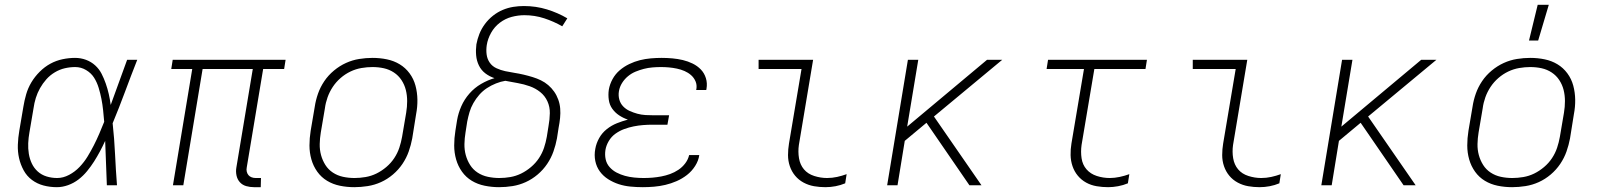

<svg xmlns="http://www.w3.org/2000/svg" viewBox="-20 -768 6640 796"><path d="M216 8Q187 8 160.5 1Q134 -6 112.5 -22Q91 -38 78 -62Q65 -86 59 -112.5Q53 -139 54 -168Q55 -197 60 -226L77 -326Q81 -351 88.5 -377Q96 -403 110 -426.5Q124 -450 144.5 -470.5Q165 -491 189 -504Q213 -517 239.5 -522.5Q266 -528 291 -528Q315 -528 336.5 -520Q358 -512 374.5 -497Q391 -482 401 -462.5Q411 -443 418.5 -421.5Q426 -400 431 -378Q436 -356 439 -333Q456 -380 473 -426.5Q490 -473 507 -520H549Q523 -454 498.5 -388Q474 -322 447 -257Q454 -193 457 -128.5Q460 -64 465 0H423Q421 -46 419.5 -92Q418 -138 416 -184Q406 -162 394.5 -140.5Q383 -119 370 -98.5Q357 -78 341 -58.5Q325 -39 305.5 -24Q286 -9 262.5 -0.5Q239 8 216 8ZM217 -30Q242 -30 266.5 -43Q291 -56 310 -76Q329 -96 343 -119Q357 -142 369 -165.5Q381 -189 391.5 -213.5Q402 -238 412 -263Q410 -287 407.5 -311Q405 -335 400.5 -358Q396 -381 389 -404Q382 -427 370 -446Q358 -465 337 -477.5Q316 -490 292 -490Q270 -490 248.5 -485Q227 -480 207 -468Q187 -456 172 -439Q157 -422 146 -402.5Q135 -383 128.5 -362Q122 -341 119 -319L102 -219Q98 -197 97 -174.5Q96 -152 99.5 -130.5Q103 -109 112 -90Q121 -71 136.5 -57Q152 -43 173 -36.5Q194 -30 217 -30Z M1033 8Q1016 8 1000.5 3.5Q985 -1 974.5 -12.5Q964 -24 960.5 -40.5Q957 -57 960 -74L1028 -482H820L740 0H697L777 -482H690L696 -520H1164L1158 -482H1071L1003 -74Q1001 -65 1003 -56.5Q1005 -48 1010 -42Q1015 -36 1023 -33Q1031 -30 1040 -30H1062L1061 8Z M1449 8Q1418 8 1389 2Q1360 -4 1336 -18.5Q1312 -33 1295.5 -56Q1279 -79 1271 -107Q1263 -135 1263 -165Q1263 -195 1268 -226L1285 -326Q1289 -353 1298.5 -380Q1308 -407 1324.5 -431.5Q1341 -456 1364.5 -475.5Q1388 -495 1414.5 -507Q1441 -519 1469 -523.5Q1497 -528 1524 -528Q1555 -528 1584 -522Q1613 -516 1637 -501.5Q1661 -487 1678 -464Q1695 -441 1702.5 -413Q1710 -385 1710.5 -355Q1711 -325 1705 -294L1689 -194Q1684 -167 1674.5 -140Q1665 -113 1648.5 -88.5Q1632 -64 1609 -44.5Q1586 -25 1559.5 -13Q1533 -1 1504.5 3.5Q1476 8 1449 8ZM1450 -30Q1472 -30 1495.5 -34Q1519 -38 1540.5 -48.5Q1562 -59 1581.5 -75.5Q1601 -92 1614.5 -112.5Q1628 -133 1635.5 -155.5Q1643 -178 1647 -201L1664 -301Q1668 -325 1668 -349Q1668 -373 1662.5 -395Q1657 -417 1644.5 -436Q1632 -455 1613 -467.5Q1594 -480 1571.5 -485Q1549 -490 1524 -490Q1502 -490 1478.5 -486Q1455 -482 1433 -471.5Q1411 -461 1392 -444.5Q1373 -428 1359.5 -407.5Q1346 -387 1338 -364.5Q1330 -342 1327 -319L1310 -219Q1306 -195 1305.5 -171Q1305 -147 1311 -125Q1317 -103 1329 -84Q1341 -65 1360 -52.5Q1379 -40 1402 -35Q1425 -30 1450 -30Z M2049 8Q2019 8 1989.5 2Q1960 -4 1936 -18.5Q1912 -33 1895.5 -56Q1879 -79 1871 -107Q1863 -135 1863 -165Q1863 -195 1868 -226L1875 -270Q1880 -299 1892.5 -327.5Q1905 -356 1926 -380Q1947 -404 1974.5 -420Q2002 -436 2030 -444Q2009 -451 1992 -464Q1975 -477 1965.5 -496.5Q1956 -516 1954 -538.5Q1952 -561 1955 -584Q1959 -606 1967.5 -627.5Q1976 -649 1990.5 -668.5Q2005 -688 2024 -703Q2043 -718 2064.5 -727Q2086 -736 2108 -739.5Q2130 -743 2152 -743Q2202 -743 2247.5 -729Q2293 -715 2332 -692L2311 -659Q2276 -679 2236.5 -692Q2197 -705 2154 -705Q2128 -705 2101.5 -698Q2075 -691 2052.5 -674Q2030 -657 2016 -632Q2002 -607 1998 -581Q1995 -561 1997.5 -542Q2000 -523 2010.5 -508Q2021 -493 2038.5 -485Q2056 -477 2074.5 -473Q2093 -469 2112.5 -466Q2132 -463 2151 -458.5Q2170 -454 2188 -448.5Q2206 -443 2222.5 -435Q2239 -427 2253 -415Q2267 -403 2277.5 -388Q2288 -373 2294.5 -355Q2301 -337 2302.5 -318Q2304 -299 2302 -279Q2300 -259 2296 -239L2289 -194Q2284 -167 2274.5 -140Q2265 -113 2248.5 -88.5Q2232 -64 2209 -44.5Q2186 -25 2159.5 -13Q2133 -1 2105 3.5Q2077 8 2049 8ZM2050 -30Q2073 -30 2096 -34Q2119 -38 2140.5 -48.5Q2162 -59 2181.5 -75.5Q2201 -92 2214.5 -112.5Q2228 -133 2235.5 -155.5Q2243 -178 2247 -201L2254 -245Q2259 -272 2259.5 -298.5Q2260 -325 2249.5 -348Q2239 -371 2219.5 -386.5Q2200 -402 2176 -410.5Q2152 -419 2126.5 -423.5Q2101 -428 2075 -433Q2056 -430 2036 -422Q2016 -414 1998.5 -402.5Q1981 -391 1967 -375Q1953 -359 1942.5 -340.5Q1932 -322 1926.5 -303Q1921 -284 1917 -264L1910 -219Q1906 -195 1905.5 -171Q1905 -147 1911 -125Q1917 -103 1929 -84Q1941 -65 1960 -52.5Q1979 -40 2002.5 -35Q2026 -30 2050 -30Z M2645 8Q2619 8 2593.5 5.5Q2568 3 2545 -4.5Q2522 -12 2501.5 -25Q2481 -38 2467 -57Q2453 -76 2448 -100.5Q2443 -125 2448 -151Q2452 -174 2464 -195.5Q2476 -217 2495.5 -232.5Q2515 -248 2537.5 -257Q2560 -266 2583 -272Q2563 -279 2546.5 -290Q2530 -301 2518.5 -317Q2507 -333 2504 -354Q2501 -375 2504 -396Q2508 -419 2519.5 -440Q2531 -461 2549 -476.5Q2567 -492 2589 -502.5Q2611 -513 2633 -518.5Q2655 -524 2678 -526Q2701 -528 2723 -528Q2745 -528 2767.5 -526Q2790 -524 2811 -519Q2832 -514 2851.5 -504.5Q2871 -495 2885.5 -480Q2900 -465 2906.5 -444Q2913 -423 2909 -400L2908 -395H2866L2867 -398Q2870 -416 2863.5 -431Q2857 -446 2845 -456.5Q2833 -467 2818 -473.5Q2803 -480 2786.5 -483.5Q2770 -487 2753.5 -488.5Q2737 -490 2720 -490Q2703 -490 2685 -488.5Q2667 -487 2649.5 -482.5Q2632 -478 2615 -471Q2598 -464 2583.5 -452Q2569 -440 2559 -424Q2549 -408 2546 -390Q2543 -372 2547.5 -355.5Q2552 -339 2563.5 -327Q2575 -315 2590.5 -308Q2606 -301 2622.5 -296.5Q2639 -292 2656.5 -291Q2674 -290 2692 -290H2754L2747 -251H2685Q2666 -251 2646.5 -249.5Q2627 -248 2607 -244Q2587 -240 2568 -233Q2549 -226 2532 -214Q2515 -202 2504 -183.5Q2493 -165 2490 -146Q2487 -126 2491 -107.5Q2495 -89 2507.5 -75Q2520 -61 2536.5 -52.5Q2553 -44 2571 -39Q2589 -34 2609 -32Q2629 -30 2648 -30Q2667 -30 2685 -31.5Q2703 -33 2721.5 -36.5Q2740 -40 2758 -46.5Q2776 -53 2792.5 -64Q2809 -75 2821 -91Q2833 -107 2837 -125H2879Q2876 -102 2862 -80Q2848 -58 2828 -42.5Q2808 -27 2785 -17Q2762 -7 2738.5 -1.5Q2715 4 2691.5 6Q2668 8 2645 8Z M3402 8Q3378 8 3355 4Q3332 0 3311.5 -11Q3291 -22 3276.5 -39.5Q3262 -57 3254.5 -79Q3247 -101 3247 -125Q3247 -149 3251 -173L3303 -482H3125V-520H3351L3292 -167Q3288 -139 3292.5 -112Q3297 -85 3313 -66Q3329 -47 3355.5 -38.5Q3382 -30 3409 -30Q3430 -30 3450.5 -34.5Q3471 -39 3490 -46L3484 -8Q3465 0 3444 4Q3423 8 3402 8Z M3999 0 3821 -259 3731 -184 3701 0H3658L3744 -520H3787L3741 -243L4072 -520H4135L3852 -285L4049 0Z M4574 8Q4550 8 4526.5 4Q4503 0 4483 -11Q4463 -22 4448.5 -39.5Q4434 -57 4426.5 -79Q4419 -101 4418.5 -125Q4418 -149 4422 -173L4474 -482H4319L4325 -520H4735L4729 -482H4517L4464 -167Q4460 -139 4464 -112Q4468 -85 4484.5 -66Q4501 -47 4527 -38.5Q4553 -30 4581 -30Q4601 -30 4622 -34.5Q4643 -39 4662 -46L4656 -8Q4637 0 4615.5 4Q4594 8 4574 8Z M5202 8Q5178 8 5155 4Q5132 0 5111.5 -11Q5091 -22 5076.5 -39.5Q5062 -57 5054.5 -79Q5047 -101 5047 -125Q5047 -149 5051 -173L5103 -482H4925V-520H5151L5092 -167Q5088 -139 5092.5 -112Q5097 -85 5113 -66Q5129 -47 5155.5 -38.5Q5182 -30 5209 -30Q5230 -30 5250.5 -34.5Q5271 -39 5290 -46L5284 -8Q5265 0 5244 4Q5223 8 5202 8Z M5799 0 5621 -259 5531 -184 5501 0H5458L5544 -520H5587L5541 -243L5872 -520H5935L5652 -285L5849 0Z M6249 8Q6218 8 6189 2Q6160 -4 6136 -18.5Q6112 -33 6095.5 -56Q6079 -79 6071 -107Q6063 -135 6063 -165Q6063 -195 6068 -226L6085 -326Q6089 -353 6098.5 -380Q6108 -407 6124.5 -431.5Q6141 -456 6164.5 -475.5Q6188 -495 6214.5 -507Q6241 -519 6269 -523.5Q6297 -528 6324 -528Q6355 -528 6384 -522Q6413 -516 6437 -501.5Q6461 -487 6478 -464Q6495 -441 6502.5 -413Q6510 -385 6510.5 -355Q6511 -325 6505 -294L6489 -194Q6484 -167 6474.5 -140Q6465 -113 6448.5 -88.5Q6432 -64 6409 -44.5Q6386 -25 6359.5 -13Q6333 -1 6304.5 3.5Q6276 8 6249 8ZM6250 -30Q6272 -30 6295.5 -34Q6319 -38 6340.5 -48.5Q6362 -59 6381.5 -75.5Q6401 -92 6414.5 -112.5Q6428 -133 6435.5 -155.5Q6443 -178 6447 -201L6464 -301Q6468 -325 6468 -349Q6468 -373 6462.5 -395Q6457 -417 6444.5 -436Q6432 -455 6413 -467.5Q6394 -480 6371.5 -485Q6349 -490 6324 -490Q6302 -490 6278.5 -486Q6255 -482 6233 -471.5Q6211 -461 6192 -444.5Q6173 -428 6159.5 -407.5Q6146 -387 6138 -364.5Q6130 -342 6127 -319L6110 -219Q6106 -195 6105.5 -171Q6105 -147 6111 -125Q6117 -103 6129 -84Q6141 -65 6160 -52.5Q6179 -40 6202 -35Q6225 -30 6250 -30ZM6319 -600 6355 -748H6401L6357 -600Z"/></svg>

Font: Iosevka XLt Ex Obl
Style: Regular
Weight: 200
Width: 7
Italic angle: -9°
Monospace: yes
Designer: Belleve Invis
Foundry: Belleve Invis
Version: Version 32.5.0; ttfautohint (v1.8.4)